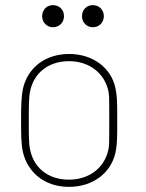

<svg xmlns="http://www.w3.org/2000/svg" viewBox="-20 -719 568 747"><path d="M186 -613C211 -613 229 -632 229 -656C229 -681 211 -699 186 -699C162 -699 144 -681 144 -656C144 -632 162 -613 186 -613ZM341 -613C366 -613 384 -632 384 -656C384 -681 366 -699 341 -699C317 -699 299 -681 299 -656C299 -632 317 -613 341 -613ZM248 8C342 8 411 -46 429 -124C435 -150 436 -179 436 -219C436 -229 436 -239 436 -251C436 -262 436 -272 436 -281C436 -320 435 -351 429 -377C412 -455 342 -509 249 -509C155 -509 89 -455 70 -377C63 -345 62 -309 62 -252C62 -197 62 -157 70 -124C90 -46 155 8 248 8ZM248 -20C166 -20 110 -68 97 -138C92 -159 92 -196 92 -251C92 -301 92 -341 97 -363C110 -432 166 -481 248 -481C330 -481 388 -432 402 -363C405 -349 405 -328 405 -299C405 -285 405 -269 405 -251C405 -234 405 -218 405 -204C405 -175 405 -153 402 -138C388 -69 330 -20 248 -20Z"/></svg>

Font: Barlow Thin
Style: Regular
Weight: 250
Designer: Jeremy Tribby
Foundry: Tribby Type
Version: Version 1.422;hotconv 1.0.109;makeotfexe 2.5.65596